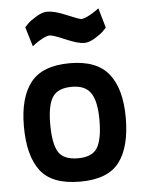

<svg xmlns="http://www.w3.org/2000/svg" viewBox="-54 -788 636 843"><g transform="rotate(-5 264.5 -367.0)"><path d="M265 -511Q384 -511 436.5 -444.5Q489 -378 489 -252Q489 -123 438.5 -56Q388 11 265 11Q142 11 91 -55.5Q40 -122 40 -252Q40 -379 92 -445Q144 -511 265 -511ZM265 -92Q328 -92 350.5 -129.5Q373 -167 373 -252Q373 -333 348.5 -370Q324 -407 265 -407Q203 -407 179.5 -371Q156 -335 156 -252Q156 -166 178.5 -129Q201 -92 265 -92ZM411 -740 436 -653Q430 -646 420.5 -636.5Q411 -627 384.5 -610.5Q358 -594 336 -594Q309 -594 255.5 -617Q202 -640 188 -640Q176 -640 156.5 -630Q137 -620 124 -610L110 -599L84 -685Q90 -692 100 -702Q110 -712 137 -728.5Q164 -745 186 -745Q218 -745 270.5 -722.5Q323 -700 333 -700Q344 -700 363.5 -710Q383 -720 397 -730Z"/></g></svg>

Font: TitilliumText22L Rg
Style: Bold
Weight: 700
Designer: Campivisivi
Foundry: Campivisivi
Version: 1.000